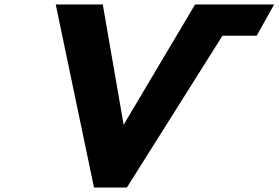

<svg xmlns="http://www.w3.org/2000/svg" viewBox="-20 -845 1255 865"><path d="M403.5 0H551.5L982.2 -684H1136.3L1215 -825H859L537 -283L443 -825H231Z"/></svg>

Font: Hussar
Style: BdOblTwo
Weight: 700
Foundry: Cannot Into Space Fonts
Version: Version 2.00